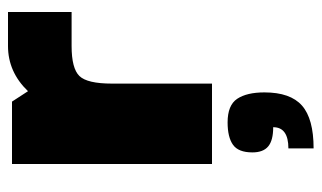

<svg xmlns="http://www.w3.org/2000/svg" viewBox="-182 -368 804 480"><g transform="rotate(-90 220.0 -128.0)"><path d="M345 -351Q289 -351 270 -331.5Q251 -312 251 -250V0H50V-500H206L232 -460Q280 -510 345 -510H430V-351ZM154 39Q197 39 213 63Q229 87 229 131Q229 196 196 225Q163 254 89 254V191Q142 191 142 153Q109 153 94 140.5Q79 128 79 101Q79 66 98 52.5Q117 39 154 39Z"/></g></svg>

Font: Fivo Sans Black
Style: Regular
Weight: 900
Designer: Alexander Slobzheninov
Foundry: Alexander Slobzheninov
Version: 1.0